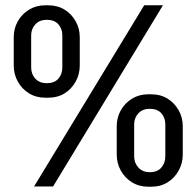

<svg xmlns="http://www.w3.org/2000/svg" viewBox="-20 -706 744 727"><path d="M109 0 526 -686H597L181 0ZM152 -336Q117 -336 90 -352.5Q63 -369 47.5 -397Q32 -425 32 -458V-565Q32 -598 47.5 -625.5Q63 -653 90 -669.5Q117 -686 152 -686H161Q198 -686 224.5 -669.5Q251 -653 266.5 -625.5Q282 -598 282 -565V-458Q282 -425 266.5 -397Q251 -369 224.5 -352.5Q198 -336 162 -336ZM157 -391Q186 -391 201 -408Q216 -425 216 -451V-572Q216 -597 201 -614Q186 -631 157 -631Q130 -631 114 -614Q98 -597 98 -572V-451Q98 -425 114 -408Q130 -391 157 -391ZM542 1Q507 1 480 -15.5Q453 -32 437.5 -60Q422 -88 422 -121V-228Q422 -261 437.5 -288.5Q453 -316 480 -332.5Q507 -349 542 -349H551Q588 -349 614.5 -332.5Q641 -316 656.5 -288.5Q672 -261 672 -228V-121Q672 -88 656.5 -60Q641 -32 614.5 -15.5Q588 1 552 1ZM547 -54Q576 -54 591 -71.5Q606 -89 606 -114V-235Q606 -260 591 -277Q576 -294 547 -294Q520 -294 504 -277Q488 -260 488 -235V-114Q488 -89 504 -71.5Q520 -54 547 -54Z"/></svg>

Font: Chivo Medium
Style: Regular
Weight: 400
Version: Version 2.002